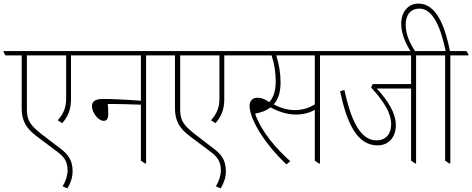

<svg xmlns="http://www.w3.org/2000/svg" viewBox="-40 -907 2633 1071"><path d="M336 144C354 114 365 83 365 48C365 -17 336 -49 296 -79L189 -161C114 -219 110 -250 110 -306V-598H329V-356C329 -307 313 -270 282 -236L307 -220C340 -257 356 -298 356 -352V-598H457V-603L447 -622H-20V-617L-10 -598H81V-304C81 -214 125 -177 171 -142L279 -61C315 -34 337 -9 337 43C337 72 326 106 309 132Z M538 -233C559 -233 564 -249 564 -274C564 -290 563 -311 561 -327C571 -327 586 -327 595 -327C624 -327 690 -325 746 -323V-11L769 5H775V-598H876V-603L865 -622H417V-617L427 -598H746V-345C673 -351 584 -355 536 -355C492 -355 473 -342 473 -315C473 -280 507 -233 538 -233Z M1191 144C1209 114 1220 83 1220 48C1220 -17 1191 -49 1151 -79L1044 -161C969 -219 965 -250 965 -306V-598H1184V-356C1184 -307 1168 -270 1137 -236L1162 -220C1195 -257 1211 -298 1211 -352V-598H1312V-603L1302 -622H835V-617L845 -598H936V-304C936 -214 980 -177 1026 -142L1134 -61C1170 -34 1192 -9 1192 43C1192 72 1181 106 1164 132Z M1558 10 1579 -8C1504 -75 1419 -169 1383 -273C1398 -276 1414 -280 1430 -286C1445 -292 1457 -299 1469 -308C1516 -283 1563 -268 1611 -268C1651 -268 1687 -278 1716 -294V-11L1739 5H1745V-598H1845V-603L1835 -622H1272V-617L1282 -598H1475C1491 -549 1498 -502 1498 -452C1498 -398 1484 -361 1462 -337C1438 -354 1418 -362 1397 -362C1370 -362 1352 -345 1352 -317C1352 -244 1434 -106 1558 10ZM1525 -447C1525 -498 1517 -548 1501 -598H1716V-325C1684 -304 1645 -293 1605 -293C1569 -293 1531 -301 1487 -325C1514 -355 1525 -397 1525 -447Z M2066 -96C2129 -96 2168 -143 2168 -208C2168 -276 2125 -344 2062 -413H2253V-11L2276 5H2281V-598H2382V-603L2371 -622H1805V-617L1815 -598H2253V-438H2039L2030 -419C2098 -345 2142 -279 2142 -213C2142 -161 2113 -124 2060 -124C1963 -124 1914 -254 1881 -405L1857 -398C1892 -234 1946 -96 2066 -96Z M2466 5H2472V-598H2573V-603L2562 -622H2470C2443 -757 2396 -887 2294 -887C2236 -887 2198 -840 2198 -774C2198 -717 2224 -662 2252 -618H2278C2246 -665 2223 -715 2223 -769C2223 -826 2252 -859 2300 -859C2376 -859 2419 -751 2446 -622H2342V-617L2352 -598H2443V-11Z"/></svg>

Font: Noto Serif Devanagari Condensed Thin
Style: Regular
Weight: 100
Width: 3
Designer: Universal Thirst, Indian Type Foundry and the Monotype Design Team
Foundry: Monotype Imaging Inc.
Version: Version 2.004